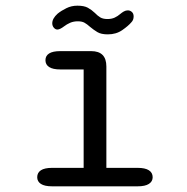

<svg xmlns="http://www.w3.org/2000/svg" viewBox="-20 -656 659 676"><path d="M163.5 0Q137 0 124 -8.5Q111 -17 111 -32Q111 -48 124 -56.5Q137 -65 163.5 -65H274.5V-411.5H192.5Q166 -411.5 153 -420Q140 -428.5 140 -444Q140 -459.5 153 -467.8Q166 -476 192.5 -476H301Q354.5 -476 354.5 -422V-65H464.5Q491 -65 504.2 -56.5Q517.5 -48 517.5 -32Q517.5 -17 504.2 -8.5Q491 0 464.5 0ZM359.5 -535Q336 -535 322.8 -543Q309.5 -551 297 -561.5Q286.5 -571 277.5 -576Q268.5 -581 254 -581Q239 -581 227 -575.8Q215 -570.5 206 -563.5Q191 -552 182 -552Q175 -552 169.5 -558.5Q164 -565 164 -574Q164 -591 183 -608Q196 -618.5 213.8 -627.2Q231.5 -636 252.5 -636Q276 -636 289.2 -628.8Q302.5 -621.5 314 -610.5Q323.5 -600.5 333 -594.8Q342.5 -589 358.5 -589Q373 -589 383.8 -594Q394.5 -599 403 -606.5Q409.5 -612 416.2 -615.8Q423 -619.5 430 -619.5Q438 -619.5 444.2 -614Q450.5 -608.5 450.5 -598Q450.5 -585.5 442.5 -577.5Q432 -565 410.5 -550Q389 -535 359.5 -535Z"/></svg>

Font: Sono ExtraLight Monospace
Style: Regular
Weight: 400
Version: Version 2.112